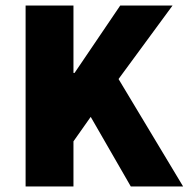

<svg xmlns="http://www.w3.org/2000/svg" viewBox="-20 -670 678 690"><path d="M72 0H244V-162L306 -250L450 0H638L406 -386L600 -650H412L248 -408H244V-650H72Z"/></svg>

Font: Source Sans Pro Black
Style: Regular
Weight: 900
Designer: Paul D. Hunt
Foundry: Adobe Systems Incorporated
Version: Version 3.006;hotconv 1.0.111;makeotfexe 2.5.65597